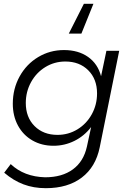

<svg xmlns="http://www.w3.org/2000/svg" viewBox="-20 -790 676 1005"><path d="M2 114 36 69Q106 135 216 138Q305 138 361.5 96.5Q418 55 435 -23L457 -125Q421 -78 369.5 -52.5Q318 -27 260 -27Q198 -27 149.5 -55Q101 -83 74 -133Q47 -183 47 -247Q47 -325 82.5 -389.5Q118 -454 179.5 -491Q241 -528 315 -528Q390 -528 441 -492Q492 -456 509 -391L537 -524H604L502 -19Q481 84 408 139.5Q335 195 220 195Q156 195 103 175Q50 155 2 114ZM488 -301Q488 -376 442 -422Q396 -468 322 -468Q265 -468 217.5 -439Q170 -410 142.5 -360Q115 -310 115 -251Q115 -176 161 -130Q207 -84 281 -84Q338 -84 385.5 -113Q433 -142 460.5 -192Q488 -242 488 -301ZM406 -614H340L419 -770H469Z"/></svg>

Font: Gontserrat Light
Style: Italic
Weight: 300
Italic angle: -11.3°
Designer: Julieta Ulanovsky
Foundry: Julieta Ulanovsky
Version: Version 6.001